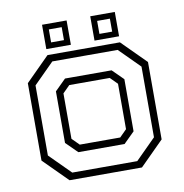

<svg xmlns="http://www.w3.org/2000/svg" viewBox="-77 -744 781 816"><g transform="rotate(-10 314.0 -335.5)"><path d="M158 0 55 -103V-437L158 -540H470.5L573.5 -437V-103L470.5 0ZM175 -30H455.5L543 -117.5V-422.5L455.5 -510H173.5L85.5 -422V-119.5ZM215.5 -111 166.5 -159.5V-382L214 -429H415L462 -382.5V-157.5L415 -111ZM227 -141.5H401.5L432 -172V-368L401.5 -398.5H227L196.5 -368V-172ZM365.5 -566V-671H471.5V-566ZM157.5 -566V-671H263.5V-566ZM182.5 -590.5H238V-646.5H182.5ZM391 -590.5H446V-646.5H391Z"/></g></svg>

Font: Tourney Light
Style: Regular
Weight: 300
Version: Version 1.015